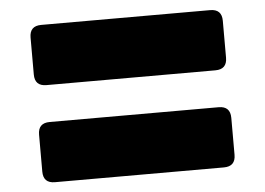

<svg xmlns="http://www.w3.org/2000/svg" viewBox="-41 -656 817 591"><g transform="rotate(-5 367.0 -360.0)"><path d="M106 -117Q70 -117 70 -153V-267Q70 -303 106 -303H628Q664 -303 664 -267V-153Q664 -117 628 -117ZM106 -417Q70 -417 70 -453V-567Q70 -603 106 -603H628Q664 -603 664 -567V-453Q664 -417 628 -417Z"/></g></svg>

Font: Bungee Tint
Style: Regular
Weight: 400
Designer: David Jonathan Ross
Foundry: David Jonathan Ross
Version: Version 2.001